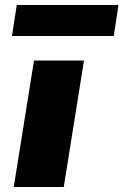

<svg xmlns="http://www.w3.org/2000/svg" viewBox="-20 -748 494 768"><path d="M35 0 116 -506H316L235 0ZM28 -604 47 -728H454L435 -604Z"/></svg>

Font: Nunito Sans 7pt SemiExpanded Black
Style: Italic
Weight: 900
Width: 6
Italic angle: -9°
Designer: Vernon Adams
Foundry: Vernon Adams
Version: Version 3.101;gftools[0.9.27]